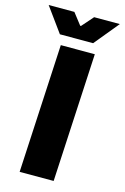

<svg xmlns="http://www.w3.org/2000/svg" viewBox="-144 -881 610 938"><g transform="rotate(15 161.0 -412.0)"><path d="M89 -650H261L227 0H55ZM341 -824 239 -700H71L-19 -824H111L156 -766H160L211 -824Z"/></g></svg>

Font: Kilde Sans Black
Style: Regular
Weight: 900
Italic angle: -3°
Designer: Paul D. Hunt
Foundry: Adobe Systems Incorporated
Version: Version 1.050;PS Version 1.000;hotconv 1.0.70;makeotf.lib2.5